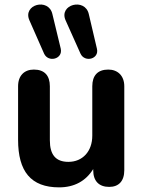

<svg xmlns="http://www.w3.org/2000/svg" viewBox="-20 -798 614 828"><path d="M235 10C300 10 350 -17 382 -69V-64C382 -17 407 8 451 8C492 8 516 -17 516 -64V-426C516 -472 487 -498 447 -498C401 -498 378 -472 378 -426V-213C378 -145 336 -100 275 -100C220 -100 195 -131 195 -193V-426C195 -472 172 -498 126 -498C85 -498 58 -472 58 -426V-195C58 -59 113 10 235 10ZM263 -710 327 -567C345 -527 409 -543 398 -588L363 -737C347 -809 232 -779 263 -710ZM107 -710 170 -567C188 -527 252 -543 242 -588L206 -737C190 -809 76 -779 107 -710Z"/></svg>

Font: SN Pro
Style: Bold
Weight: 700
Designer: Tobias Whetton
Foundry: Supernotes
Version: Version 1.003;Glyphs 3.3 (3324)